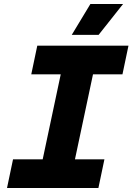

<svg xmlns="http://www.w3.org/2000/svg" viewBox="-20 -938 661 958"><path d="M15 0 45 -143H193L283 -567H136L166 -710H621L591 -567H444L354 -143H501L471 0ZM338 -764 431 -918H594L472 -764Z"/></svg>

Font: Geist Mono ExtraBold
Style: Italic
Weight: 800
Italic angle: -12°
Monospace: yes
Designer: Basement.studio, Andrés Briganti, Mateo Zaragoza
Foundry: Basement.studio, Vercel, Andrés Briganti, Guido Ferreyra, Mateo Zaragoza
Version: Version 1.500; ttfautohint (v1.8.4.7-5d5b)